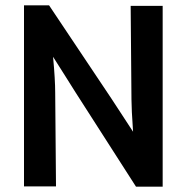

<svg xmlns="http://www.w3.org/2000/svg" viewBox="-20 -699 700 720"><path d="M473 -326 470 -677H590V1H490L263 -353Q254 -367 224 -415Q194 -463 179 -486Q187 -400 187 -351L190 0H70V-679H164L398 -329Q418 -299 479 -205Q473 -291 473 -326Z"/></svg>

Font: Amaranth
Style: Regular
Weight: 400
Designer: Gesine Todt
Foundry: Gesine Todt
Version: Version 1.000